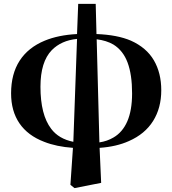

<svg xmlns="http://www.w3.org/2000/svg" viewBox="-20 -738 886 987"><path d="M342 212 355 22Q270 16 207 -9Q123 -41 80 -104Q37 -167 37 -258Q37 -358 81 -426Q125 -494 210 -529Q280 -558 376 -563L382 -718H472L476 -563Q583 -559 653 -529Q733 -493 771 -428Q809 -363 809 -274Q809 -183 767 -116Q725 -49 643 -13Q579 16 492 22L500 202L363 229ZM357 -9 376 -538Q295 -530 246 -480Q188 -420 188 -292Q188 -148 243 -76Q282 -24 357 -9ZM477 -536 491 -6Q531 -12 563 -31Q610 -58 634.5 -114.5Q659 -171 659 -258Q659 -354 636 -416Q613 -478 563 -509Q527 -530 477 -536Z"/></svg>

Font: Early Summer Mincho Heavy
Style: Regular
Weight: 900
Designer: GuiWonder
Version: Version 1.002